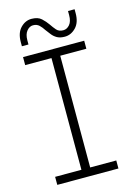

<svg xmlns="http://www.w3.org/2000/svg" viewBox="-131 -950 702 1016"><g transform="rotate(-15 219.5 -442.0)"><path d="M52 0V-44H196V-656H52V-700H387V-656H244V-44H387V0ZM294 -747Q268 -747 251.5 -756.5Q235 -766 224 -780.5Q213 -795 203 -808Q193 -824 180 -836.5Q167 -849 146 -849Q127 -849 112 -831Q97 -813 97 -780V-757H61V-780Q61 -830 87 -857Q113 -884 147 -884Q182 -884 201 -866.5Q220 -849 233 -830Q245 -812 258 -797Q271 -782 295 -782Q315 -782 330 -799.5Q345 -817 345 -851V-874H381V-852Q381 -801 354.5 -774Q328 -747 294 -747Z"/></g></svg>

Font: MuseoModerno Thin ExtraLight
Style: Regular
Weight: 250
Version: Version 1.002